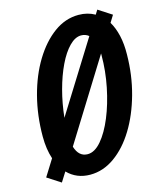

<svg xmlns="http://www.w3.org/2000/svg" viewBox="-111 -810 750 900"><g transform="rotate(-15 263.5 -360.0)"><path d="M77 10 12 -32 62 -112Q46 -160 46 -221Q46 -323 70 -415Q94 -507 137 -577.5Q180 -648 235.5 -688.5Q291 -729 355 -729Q399 -729 434 -709L447 -730L512 -688L491 -654Q509 -624 518.5 -583Q528 -542 527 -491Q526 -391 501 -300.5Q476 -210 433.5 -140.5Q391 -71 335 -31Q279 9 216 9Q150 9 106 -36ZM342 -633Q313 -633 284.5 -604Q256 -575 232 -525Q208 -475 191 -411.5Q174 -348 167 -280L379 -620Q363 -633 342 -633ZM229 -87Q263 -87 295.5 -125Q328 -163 354 -226Q380 -289 395.5 -365.5Q411 -442 411 -519Q411 -519 411 -520Q411 -521 411 -527L170 -139Q186 -87 229 -87Z"/></g></svg>

Font: Instrument Sans Condensed SemiBold Italic
Style: Regular
Weight: 600
Width: 3
Italic angle: -13°
Designer: Rodrigo Fuenzalida
Foundry: fragTYPE
Version: Version 1.000; ttfautohint (v1.8.4.7-5d5b);gftools[0.9.28]